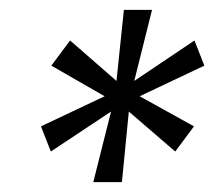

<svg xmlns="http://www.w3.org/2000/svg" viewBox="-20 -706 434 389"><path d="M169 -337 205 -480 83 -399 63 -450 192 -511 84 -573 122 -624 216 -542 231 -686H288L252 -542L374 -624L394 -573L263 -511L373 -450L335 -399L241 -480L227 -337Z"/></svg>

Font: Archivo ExtraCondensed Thin
Style: Italic
Weight: 250
Width: 2
Italic angle: -10°
Designer: Hector Gatti
Foundry: Omnibus-Type
Version: Version 2.001